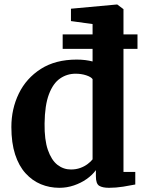

<svg xmlns="http://www.w3.org/2000/svg" viewBox="-20 -840 658 870"><path d="M249 11Q204.5 11 165.2 -5.2Q126 -21.5 95.8 -54.8Q65.5 -88 48.5 -140.2Q31.5 -192.5 31.5 -264.5Q31.5 -346.5 65.2 -416Q99 -485.5 165.2 -527.8Q231.5 -570 327.5 -570Q347.5 -570 365.8 -567.8Q384 -565.5 399.5 -561.5V-731L301.5 -744.5V-800.5L508 -819.5H511.5L539.5 -798.5V-61H593V-4Q571.5 0.5 538.2 5.8Q505 11 474 11Q444.5 11 429.5 1.8Q414.5 -7.5 414.5 -41V-69Q398 -46.5 372.2 -28.5Q346.5 -10.5 314.8 0.2Q283 11 249 11ZM301.5 -72Q324.5 -72 343.8 -79Q363 -86 377.2 -96.8Q391.5 -107.5 399.5 -118V-481.5Q392.5 -491.5 370.5 -498.8Q348.5 -506 322.5 -506Q283.5 -506 252 -484.2Q220.5 -462.5 201.8 -413Q183 -363.5 182 -280.5Q181 -206.5 197 -160.5Q213 -114.5 240.2 -93.2Q267.5 -72 301.5 -72ZM264 -684H603V-618.5H264Z"/></svg>

Font: Merriweather Light 18pt
Style: Bold
Weight: 700
Version: Version 2.100